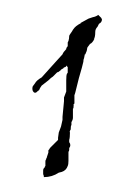

<svg xmlns="http://www.w3.org/2000/svg" viewBox="-20 -408 157 258"><path d="M39 -170Q39 -172 38 -174V-179Q38 -181 39 -182Q40 -183 40 -183Q40 -184 41 -185V-191Q41 -193 42 -194Q42 -195 42.5 -195.5Q43 -196 43 -197L45 -203V-206Q47 -208 47 -209L58 -220V-223L59 -230L62 -238L64 -247V-251L66 -272V-277L69 -285V-300Q69 -307 70 -309Q71 -310 71 -310.5Q71 -311 71 -311V-318Q70 -318 70 -320L68 -318L65 -317H66Q65 -316 63 -315Q61 -314 62 -314L58 -311H57L51 -305Q49 -304 45 -300L36 -293L34 -290L33 -288Q33 -287 32 -286.5Q31 -286 29 -284Q26 -282 24 -286Q23 -289 24 -292L27 -296Q29 -300 36 -304L45 -314Q47 -316 49.5 -319Q52 -322 54 -324L64 -335Q65 -338 69 -342Q69 -344 71 -346V-351L72 -353Q73 -356 73 -360Q74 -362 75.5 -364Q77 -366 78 -368Q80 -371 82.5 -373Q85 -375 89 -377H88L99 -383L105 -385Q106 -385 108.5 -386Q111 -387 112 -388L116 -384L117 -382Q117 -378 113 -376L111 -372Q108 -369 108 -365Q108 -358 106 -355L107 -356Q104 -350 101 -349L98 -345Q97 -344 97 -342Q97 -340 95 -336Q95 -335 94.5 -335Q94 -335 94 -335L93 -330Q92 -328 92 -325L90 -317L86 -303L81 -283L80 -280V-269Q78 -267 79 -267Q79 -262 78 -262V-254Q78 -253 78 -250Q78 -247 76 -244V-240Q75 -239 75 -234Q73 -231 74 -230Q74 -223 73 -220V-217Q76 -213 73 -209V-207Q73 -205 72 -204V-192Q72 -187 71 -185Q69 -179 63 -177L59 -176Q50 -170 39 -170Z"/></svg>

Font: Estonia
Style: Regular
Weight: 400
Designer: Robert E. Leuschke
Foundry: Robert E. Leuschke
Version: Version 1.014; ttfautohint (v1.8.3)